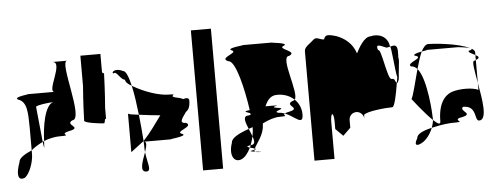

<svg xmlns="http://www.w3.org/2000/svg" viewBox="-43 -882 2079 802"><g transform="rotate(-5 996.0 -481.5)"><path d="M18 -289C0 -241 4 -210 34 -222C55 -235 73 -286 73 -318V-334C41 -320 18 -305 18 -289ZM35 -550C73 -538 72 -490 73 -430V-334C87 -346 105 -357 122 -365C118 -402 111 -473 107 -514C117 -521 152 -525 180 -527C143 -516 130 -426 128 -368C148 -377 178 -382 190 -382C259 -382 186 -388 234 -400C298 -412 217 -426 253 -444C304 -444 217 -694 253 -694H190C241 -694 154 -569 190 -569H76C93 -569 11 -563 35 -550ZM104 -509V-512ZM122 -365C125 -341 127 -332 127 -352C127 -357 128 -362 128 -368Z M302 -438C302 -428 373 -420 384 -420C386 -420 388 -427 390 -438H394V-484C399 -542 402 -620 402 -626C402 -628 399 -630 394 -632V-710H310V-583C305 -525 302 -444 302 -438Z M442 -624C454 -636 469 -594 487 -594C487 -584 497 -575 513 -566C504 -604 494 -631 481 -631C448 -648 430 -627 442 -624ZM487 -290C487 -290 509 -307 542 -332C540 -361 537 -401 532 -443C507 -446 490 -448 487 -452ZM513 -566C521 -531 527 -486 532 -443C567 -438 599 -435 621 -433C597 -400 570 -361 542 -332C543 -316 543 -303 543 -296C543 -292 544 -289 544 -285C552 -309 557 -329 543 -329H663C628 -329 730 -335 707 -347C667 -359 761 -374 725 -392C690 -392 718 -420 729 -438C740 -445 747 -458 747 -484C747 -495 737 -497 721 -492C719 -494 715 -496 707 -498C643 -510 716 -516 663 -516C625 -516 563 -536 513 -566ZM543 -204C567 -204 549 -241 544 -285C531 -249 512 -204 543 -204Z M779 -188H863V-775H779Z M909 -293C891 -242 911 -208 942 -220C957 -226 971 -243 982 -266C971 -269 964 -272 986 -276C990 -287 994 -299 997 -312C993 -322 989 -333 984 -344C941 -329 909 -312 909 -293ZM924 -633C955 -633 983 -507 995 -422C960 -418 984 -414 996 -409C996 -407 997 -404 997 -402C995 -401 991 -401 987 -400C962 -400 972 -373 984 -344C990 -346 995 -348 1001 -350C1001 -337 999 -324 997 -312C1004 -292 1006 -276 987 -276H986C985 -272 984 -269 982 -266C988 -264 997 -262 1002 -260C1011 -280 1044 -315 1044 -356C1044 -358 1045 -360 1045 -362C1071 -375 1096 -383 1115 -383C1163 -383 1126 -387 1140 -395C1132 -398 1123 -400 1115 -400C1079 -409 1164 -416 1106 -422C1072 -429 1144 -432 1089 -432H1062C1072 -456 1085 -472 1106 -475C1137 -478 1166 -468 1186 -449C1207 -475 1138 -633 1178 -633C1220 -650 1129 -665 1159 -677C1190 -689 1091 -695 1115 -695H987C1012 -695 912 -689 942 -677C972 -665 881 -650 924 -633ZM995 -254C973 -251 987 -249 1003 -247C1000 -249 999 -252 1000 -255C999 -255 997 -254 995 -254ZM1000 -255C1010 -257 1008 -258 1002 -260C1001 -258 1000 -257 1000 -255ZM1003 -247C1006 -245 1010 -244 1018 -244C1041 -244 1021 -245 1003 -247ZM1140 -395C1181 -379 1213 -335 1213 -386C1213 -410 1203 -433 1186 -449C1184 -447 1181 -445 1178 -445C1135 -428 1214 -413 1159 -401C1149 -399 1143 -397 1140 -395Z M1246 -188H1330V-344C1330 -360 1333 -375 1337 -375C1341 -375 1344 -361 1344 -344V-312L1375 -281L1407 -312V-344C1407 -361 1420 -375 1438 -375C1454 -375 1469 -360 1469 -344V-360C1478 -374 1560 -382 1589 -382C1599 -382 1609 -432 1617 -482C1605 -494 1613 -500 1596 -500C1579 -500 1564 -637 1551 -624C1543 -648 1549 -649 1587 -632C1592 -632 1597 -634 1602 -635C1596 -682 1555 -693 1524 -685C1497 -685 1474 -642 1462 -619C1448 -662 1417 -685 1383 -698C1343 -710 1336 -707 1330 -689C1313 -689 1298 -704 1286 -692C1274 -680 1246 -665 1246 -648ZM1602 -634C1607 -639 1614 -530 1621 -505C1620 -497 1618 -490 1617 -482C1619 -480 1622 -483 1624 -490C1625 -491 1626 -494 1627 -499L1626 -498V-500H1627C1628 -504 1627 -509 1628 -515C1632 -548 1635 -591 1635 -580C1635 -589 1634 -585 1632 -573C1633 -595 1633 -612 1633 -612C1633 -644 1618 -639 1602 -635ZM1627 -500V-499Z M1672 -409C1672 -409 1721 -345 1754 -314V-318C1754 -335 1747 -486 1708 -532C1693 -478 1680 -420 1672 -409ZM1682 -244C1665 -216 1676 -210 1698 -222C1717 -231 1736 -256 1746 -282C1711 -274 1682 -262 1682 -244ZM1682 -545C1691 -545 1701 -540 1708 -532C1716 -559 1723 -584 1732 -603C1715 -600 1695 -595 1700 -589C1749 -577 1659 -562 1682 -545ZM1732 -603C1751 -607 1767 -608 1744 -608H1884C1881 -608 1922 -605 1936 -599C1883 -625 1782 -632 1762 -632C1751 -632 1741 -621 1732 -603ZM1746 -282C1791 -293 1824 -295 1832 -295C1898 -295 1838 -301 1864 -313C1938 -325 1861 -340 1884 -358C1945 -358 1924 -295 1946 -295C1982 -295 1967 -381 1954 -452V-423C1932 -434 1879 -436 1842 -424C1810 -412 1784 -377 1784 -306C1784 -290 1772 -297 1754 -314C1753 -304 1750 -293 1746 -282ZM1928 -589C1923 -583 1941 -576 1954 -569V-580C1954 -587 1949 -592 1940 -597C1943 -595 1941 -592 1928 -589ZM1936 -599C1937 -598 1939 -598 1940 -597C1939 -598 1938 -598 1936 -599ZM1946 -545C1937 -545 1945 -502 1954 -452V-548ZM1954 -548C1974 -556 1967 -562 1954 -569Z"/></g></svg>

Font: bitstorm
Style: maxcn
Weight: 400
Version: Version 0.2